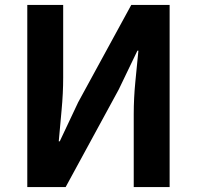

<svg xmlns="http://www.w3.org/2000/svg" viewBox="-20 -761 801 781"><path d="M91 0V-741H237V-445Q237 -382 230.5 -313Q224 -244 219 -186H223L298 -345L514 -741H670V0H524V-297Q524 -361 530.5 -428Q537 -495 543 -555H539L463 -397L247 0Z"/></svg>

Font: Noto Sans KR
Style: Bold
Weight: 700
Designer: Ryoko NISHIZUKA  (kana, bopomofo & ideographs); Paul D. Hunt (Latin, Greek & Cyrillic); Sandoll Communications , Soo-you
Foundry: Adobe
Version: Version 2.004-H2;hotconv 1.0.118;makeotfexe 2.5.65603